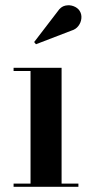

<svg xmlns="http://www.w3.org/2000/svg" viewBox="-20 -722 352 742"><path d="M218 -460V-12.5H283V0H32.5V-12.5H98V-447.5H32.5V-460ZM119 -551 112 -559.5 202.5 -677.5Q215 -696.5 232 -700.2Q249 -704 264.5 -698Q280 -692 287.5 -680.5Q296 -667.5 294.5 -651.2Q293 -635 283 -621.8Q273 -608.5 255.5 -603.5Z"/></svg>

Font: Bodoni Moda 18pt SemiBold
Style: Regular
Weight: 600
Designer: Owen Earl
Foundry: indestructible type
Version: Version 2.005